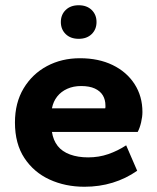

<svg xmlns="http://www.w3.org/2000/svg" viewBox="-20 -702 600 732"><path d="M37 0ZM302 10Q229 10 169 -17.5Q109 -45 73 -99.5Q37 -154 37 -235Q37 -310 70 -365Q103 -420 159 -450Q215 -480 285 -480Q356 -480 409.5 -454Q463 -428 493 -381.5Q523 -335 523 -275Q523 -257 518 -235.5Q513 -214 505 -199H178Q183 -167 200 -145.5Q217 -124 247 -113Q277 -102 316 -102Q357 -102 393 -114.5Q429 -127 461 -148L503 -51Q460 -21 409.5 -5.5Q359 10 302 10ZM178 -289H381Q382 -291 382 -293Q382 -295 382 -299Q382 -322 372 -338.5Q362 -355 341.5 -364.5Q321 -374 289 -374Q260 -374 236.5 -363.5Q213 -353 198 -334Q183 -315 178 -289ZM280 -554Q249 -554 230.5 -572Q212 -590 212 -618Q212 -646 230.5 -664Q249 -682 280 -682Q311 -682 329.5 -664Q348 -646 348 -618Q348 -590 329.5 -572Q311 -554 280 -554Z"/></svg>

Font: Gantari
Style: Bold
Weight: 700
Designer: Anugrah Pasau
Foundry: Lafontype
Version: Version 1.000; ttfautohint (v1.6)